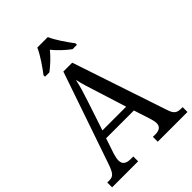

<svg xmlns="http://www.w3.org/2000/svg" viewBox="-262 -1055 1178 1178"><g transform="rotate(-45 327.5 -465.5)"><path d="M190 -784V-771H228C262 -797 300 -832 328 -867C356 -832 394 -797 429 -771H467V-784C438 -822 393 -886 374 -931H283C264 -886 219 -822 190 -784ZM1 0H227V-42H205C164 -42 145 -58 145 -89C145 -103 149 -122 154 -138L188 -239H429L464 -131C469 -114 473 -98 473 -86C473 -57 455 -42 418 -42H397V0H655V-42H644C607 -42 591 -52 577 -92L369 -714H292L88 -120C66 -56 53 -42 18 -42H1ZM206 -289 269 -479C288 -536 301 -579 310 -623C320 -579 336 -529 355 -470L412 -289Z"/></g></svg>

Font: Noto Serif Armenian SemiCondensed
Style: Regular
Weight: 400
Width: 4
Designer: Monotype Design Team
Foundry: Monotype Imaging Inc.
Version: Version 2.008